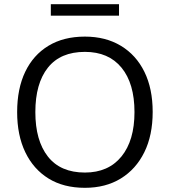

<svg xmlns="http://www.w3.org/2000/svg" viewBox="-20 -889 812 918"><path d="M62 -353Q62 -465 100.5 -545.5Q139 -626 211.5 -670Q284 -714 386 -714Q485 -714 558 -670Q631 -626 670.5 -545.5Q710 -465 710 -354Q710 -242 670 -161Q630 -80 557.5 -35.5Q485 9 386 9Q284 9 212 -35.5Q140 -80 101 -161Q62 -242 62 -353ZM149 -353Q149 -217 209 -140.5Q269 -64 386 -64Q498 -64 560.5 -140.5Q623 -217 623 -353Q623 -490 561 -565.5Q499 -641 386 -641Q269 -641 209 -565.5Q149 -490 149 -353ZM223 -814V-869H549V-814Z"/></svg>

Font: Mulish ExtraLight
Style: Regular
Weight: 400
Version: Version 3.603